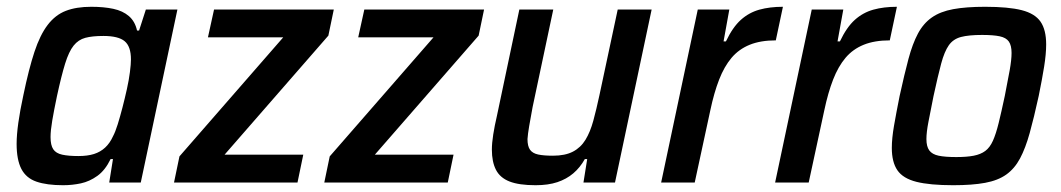

<svg xmlns="http://www.w3.org/2000/svg" viewBox="-20 -538 3128 566"><path d="M166 8Q118 8 87.5 -2.5Q57 -13 43 -40Q29 -67 29 -114Q29 -140 34 -176Q39 -212 49 -258Q65 -335 81.5 -385Q98 -435 120.5 -464.5Q143 -494 174 -506Q205 -518 249 -518Q286 -518 314 -512Q342 -506 360 -490.5Q378 -475 384 -448H390L410 -510H503L395 0H302L313 -69H306Q290 -36 267 -19.5Q244 -3 218.5 2.5Q193 8 166 8ZM211 -78Q238 -78 257 -84Q276 -90 290 -103Q304 -116 313 -136Q320 -149 327 -171.5Q334 -194 341 -221Q348 -248 354 -275Q360 -302 363 -325.5Q366 -349 366 -363Q366 -401 347.5 -416.5Q329 -432 285 -432Q252 -432 231.5 -426.5Q211 -421 197 -403.5Q183 -386 172 -350.5Q161 -315 148 -255Q139 -212 134 -182.5Q129 -153 129 -134Q129 -110 137 -98Q145 -86 163.5 -82Q182 -78 211 -78Z M493 0 509 -77 815 -428H593L611 -510H964L948 -433L642 -82H874L857 0Z M936 0 952 -77 1258 -428H1036L1054 -510H1407L1391 -433L1085 -82H1317L1300 0Z M1559 8Q1510 8 1482 -3Q1454 -14 1442 -37.5Q1430 -61 1430 -97Q1430 -116 1434 -141.5Q1438 -167 1445 -197L1511 -510H1611L1550 -222Q1544 -190 1540 -166.5Q1536 -143 1535 -128Q1535 -107 1542.5 -96.5Q1550 -86 1566.5 -82.5Q1583 -79 1610 -79Q1646 -79 1669 -91Q1692 -103 1706 -126Q1720 -149 1729 -182Q1738 -215 1747 -257L1801 -510H1901L1793 0H1700L1711 -69H1704Q1690 -44 1670 -27Q1650 -10 1623 -1Q1596 8 1559 8Z M1929 0 2037 -510H2130L2113 -416H2120Q2140 -458 2164 -479.5Q2188 -501 2218.5 -509.5Q2249 -518 2288 -518L2267 -419Q2222 -419 2190 -406Q2158 -393 2136.5 -367.5Q2115 -342 2100 -303.5Q2085 -265 2074 -213L2028 0Z M2265 0 2373 -510H2466L2449 -416H2456Q2476 -458 2500 -479.5Q2524 -501 2554.5 -509.5Q2585 -518 2624 -518L2603 -419Q2558 -419 2526 -406Q2494 -393 2472.5 -367.5Q2451 -342 2436 -303.5Q2421 -265 2410 -213L2364 0Z M2790 8Q2721 8 2681.5 -2Q2642 -12 2625.5 -36Q2609 -60 2609 -102Q2609 -130 2615.5 -167.5Q2622 -205 2632 -255Q2646 -319 2658 -364Q2670 -409 2686 -439Q2702 -469 2727 -486.5Q2752 -504 2790 -511Q2828 -518 2884 -518Q2953 -518 2992 -508Q3031 -498 3047.5 -474Q3064 -450 3064 -407Q3064 -379 3058 -341.5Q3052 -304 3042 -255Q3028 -191 3015.5 -146Q3003 -101 2987 -71Q2971 -41 2946.5 -23.5Q2922 -6 2884 1Q2846 8 2790 8ZM2799 -75Q2830 -75 2850.5 -79Q2871 -83 2884.5 -93Q2898 -103 2907 -123Q2916 -143 2924 -175.5Q2932 -208 2942 -255Q2951 -300 2956.5 -331Q2962 -362 2962 -382Q2962 -404 2954 -415.5Q2946 -427 2927 -431Q2908 -435 2875 -435Q2836 -435 2813 -429Q2790 -423 2777 -404.5Q2764 -386 2754.5 -350.5Q2745 -315 2732 -255Q2723 -210 2717 -179Q2711 -148 2711 -128Q2711 -106 2719.5 -94.5Q2728 -83 2747 -79Q2766 -75 2799 -75Z"/></svg>

Font: Saira SemiCondensed Medium
Style: Italic
Weight: 500
Width: 4
Italic angle: -12°
Designer: Hector Gatti with collaboration of the Omnibus-Type team
Foundry: Omnibus-Type
Version: Version 1.101